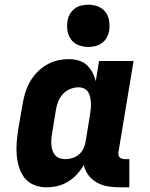

<svg xmlns="http://www.w3.org/2000/svg" viewBox="-20 -790 640 818"><path d="M178 8Q151 8 126.5 -1.5Q102 -11 86 -30.5Q70 -50 62 -75Q54 -100 51.5 -126.5Q49 -153 51 -180.5Q53 -208 57 -235L76 -345Q80 -369 87 -393Q94 -417 106.5 -439.5Q119 -462 137 -481Q155 -500 177 -513Q199 -526 223.5 -532Q248 -538 273 -538Q294 -538 314 -532.5Q334 -527 349 -513.5Q364 -500 373.5 -482Q383 -464 388 -444L402 -530H549L485 -144Q484 -137 484.5 -131Q485 -125 489 -120.5Q493 -116 499 -114Q505 -112 511 -112H531V8H491Q465 8 440 4Q415 0 393.5 -12Q372 -24 357 -43.5Q342 -63 337 -87Q325 -66 308 -47.5Q291 -29 269.5 -16Q248 -3 225 2.5Q202 8 178 8ZM259 -112Q274 -112 289.5 -117Q305 -122 317 -132.5Q329 -143 336 -158Q343 -173 345 -188L363 -298Q365 -311 366.5 -324Q368 -337 367.5 -349.5Q367 -362 364.5 -374.5Q362 -387 356 -397Q350 -407 339 -412.5Q328 -418 315 -418Q297 -418 279.5 -411Q262 -404 249 -390.5Q236 -377 229 -360Q222 -343 219 -326L201 -216Q199 -204 198.5 -191.5Q198 -179 199.5 -167.5Q201 -156 205 -145.5Q209 -135 216.5 -127Q224 -119 235.5 -115.5Q247 -112 259 -112ZM356 -590Q335 -590 315 -597.5Q295 -605 283 -621.5Q271 -638 267.5 -659Q264 -680 268 -702Q270 -717 278 -730.5Q286 -744 298.5 -753.5Q311 -763 326.5 -766.5Q342 -770 356 -770Q378 -770 397.5 -762.5Q417 -755 429.5 -738.5Q442 -722 445 -701Q448 -680 445 -658Q442 -643 434.5 -629.5Q427 -616 414 -606.5Q401 -597 386 -593.5Q371 -590 356 -590Z"/></svg>

Font: Iosevka Curly Slab HvEx
Style: Italic
Weight: 900
Width: 7
Italic angle: -9°
Monospace: yes
Designer: Belleve Invis
Foundry: Belleve Invis
Version: Version 11.1.0; ttfautohint (v1.8.3)